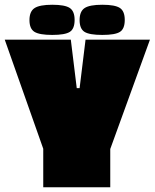

<svg xmlns="http://www.w3.org/2000/svg" viewBox="-26 -788 651 808"><path d="M605 -621 438 -161V0H156V-162L-6 -621H272L297 -417H309L334 -621ZM194 -641Q140 -641 119 -654Q98 -667 98 -703.5Q98 -740 119.5 -754Q141 -768 194 -768Q247 -768 267.5 -754.5Q288 -741 288 -704Q288 -667 268 -654Q248 -641 194 -641ZM404.5 -641Q350 -641 329.5 -654Q309 -667 309 -703.5Q309 -740 330 -754Q351 -768 404.5 -768Q458 -768 478.5 -754.5Q499 -741 499 -704Q499 -667 479 -654Q459 -641 404.5 -641Z"/></svg>

Font: Passion One Black
Style: Regular
Weight: 900
Designer: Alejandro Lo Celso
Foundry: Fontstage
Version: Version 1.002